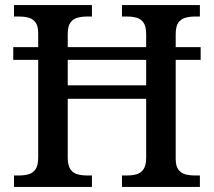

<svg xmlns="http://www.w3.org/2000/svg" viewBox="-20 -734 840 754"><path d="M35 0V-45H56Q77 -45 93.5 -50Q110 -55 120 -70Q130 -85 130 -115V-499H32V-549H130V-603Q130 -632 119.5 -646Q109 -660 92.5 -664.5Q76 -669 56 -669H35V-714H341V-669H320Q300 -669 283 -664Q266 -659 256 -644.5Q246 -630 246 -599V-549H554V-599Q554 -630 544 -644.5Q534 -659 517.5 -664Q501 -669 480 -669H459V-714H765V-669H744Q724 -669 707 -664Q690 -659 680 -644.5Q670 -630 670 -599V-549H768V-499H670V-110Q670 -82 680.5 -68Q691 -54 707.5 -49.5Q724 -45 744 -45H765V0H459V-45H480Q501 -45 517.5 -50Q534 -55 544 -70Q554 -85 554 -115V-346H246V-115Q246 -85 256 -70Q266 -55 283 -50Q300 -45 320 -45H341V0ZM246 -399H554V-499H246Z"/></svg>

Font: Noto Serif Armenian Medium
Style: Regular
Weight: 500
Version: Version 2.007